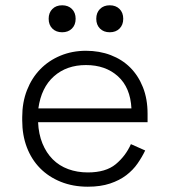

<svg xmlns="http://www.w3.org/2000/svg" viewBox="-20 -692 638 726"><path d="M477 -282Q473 -361 426 -403.5Q379 -446 305 -446Q232 -446 184 -403.5Q136 -361 125 -282ZM312 14Q256 14 210 -4.5Q164 -23 131.5 -56Q99 -89 81.5 -135Q64 -181 64 -237V-249Q64 -305 82 -351Q100 -397 132 -430Q164 -463 208.5 -481.5Q253 -500 305 -500Q356 -500 399 -483.5Q442 -467 472.5 -436.5Q503 -406 520.5 -362Q538 -318 538 -262V-230H124Q126 -185 140.5 -149.5Q155 -114 179.5 -89.5Q204 -65 238 -52.5Q272 -40 312 -40Q380 -40 417.5 -71Q455 -102 475 -147L529 -123Q517 -98 500 -73.5Q483 -49 457.5 -29.5Q432 -10 396 2Q360 14 312 14ZM395 -570Q372 -570 358 -584Q344 -598 344 -621Q344 -644 358 -658Q372 -672 395 -672Q418 -672 432 -658Q446 -644 446 -621Q446 -598 432 -584Q418 -570 395 -570ZM215 -570Q192 -570 178 -584Q164 -598 164 -621Q164 -644 178 -658Q192 -672 215 -672Q238 -672 252 -658Q266 -644 266 -621Q266 -598 252 -584Q238 -570 215 -570Z"/></svg>

Font: Space Grotesk Light
Style: Regular
Weight: 300
Designer: Florian Karsten
Foundry: Florian Karsten
Version: Version 2.000